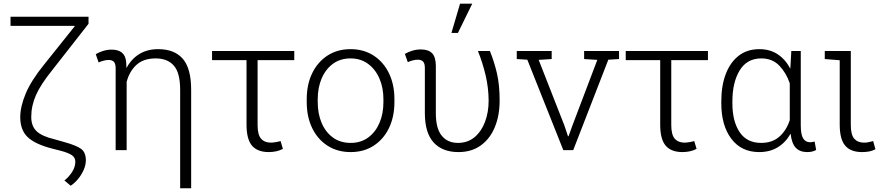

<svg xmlns="http://www.w3.org/2000/svg" viewBox="-20 -800 4707 1023"><path d="M356.4 189.5 323.2 161.6Q346.7 143.1 364 116.5Q381.3 89.8 381.3 61.5Q381.3 39.6 363 26.9Q344.7 14.2 303.7 3.4L259.8 -7.8Q166.5 -31.7 127.2 -69.6Q87.9 -107.4 87.9 -175.8Q87.9 -232.4 117.2 -302Q146.5 -371.6 213.9 -454.6L378.9 -661.1L375.5 -662.1H36.1V-710.9H451.7V-673.3L258.3 -426.3Q196.8 -350.1 171.6 -293.2Q146.5 -236.3 146.5 -176.8Q146.5 -127.9 175 -100.8Q203.6 -73.7 269.5 -58.1L322.8 -43Q386.7 -25.4 412.1 -6.8Q437.5 11.7 437.5 55.2Q437 81.1 424.8 107.7Q412.6 134.3 394 156Q375.5 177.7 356.4 189.5Z M939.9 203.1V-320.8Q939.9 -412.6 906 -450.7Q872.1 -488.8 809.6 -488.8Q744.6 -488.8 707 -454.3Q669.4 -419.9 654.8 -363.8V0H596.2V-436Q596.2 -460.9 586.7 -470.7Q577.1 -480.5 559.1 -480.5Q545.4 -480.5 531.2 -476.6Q517.1 -472.7 505.4 -467.3L490.2 -511.2Q506.8 -521.5 529.3 -528.6Q551.8 -535.6 574.7 -535.6Q647.5 -535.6 652.3 -468.3Q652.8 -460.4 653.1 -452.4Q653.3 -444.3 653.8 -437Q678.7 -484.9 721.4 -511.5Q764.2 -538.1 822.8 -538.1Q909.2 -538.1 953.9 -486.8Q998.5 -435.5 998.5 -321.3V203.1Z M1412.1 10.3Q1352.1 10.3 1322.8 -23.9Q1293.5 -58.1 1293.5 -136.2V-479.5H1109.9V-528.3H1547.9V-479.5H1352.5V-133.8Q1352.5 -82 1371.1 -61Q1389.6 -40 1423.3 -40Q1434.6 -40 1454.1 -43.5Q1473.6 -46.9 1474.6 -49.3Q1474.6 -49.3 1474.6 -49.3L1487.3 -6.8Q1470.2 2.4 1450.9 6.3Q1431.6 10.3 1412.1 10.3Z M1848.6 10.3Q1777.8 10.3 1725.1 -23.7Q1672.4 -57.6 1643.3 -117.7Q1614.3 -177.7 1614.3 -255.9V-272Q1614.3 -349.6 1643.3 -409.7Q1672.4 -469.7 1724.9 -503.9Q1777.3 -538.1 1847.7 -538.1Q1918 -538.1 1970.7 -503.9Q2023.4 -469.7 2052.5 -409.7Q2081.5 -349.6 2081.5 -272V-255.9Q2081.5 -177.7 2052.5 -117.7Q2023.4 -57.6 1970.9 -23.7Q1918.5 10.3 1848.6 10.3ZM1848.6 -38.6Q1902.8 -38.6 1941.9 -67.4Q1981 -96.2 2002 -145.3Q2022.9 -194.3 2022.9 -255.9V-272Q2022.9 -332.5 2001.7 -381.6Q1980.5 -430.7 1941.2 -459.7Q1901.9 -488.8 1847.7 -488.8Q1792.5 -488.8 1753.4 -459.7Q1714.4 -430.7 1693.6 -381.6Q1672.9 -332.5 1672.9 -272V-255.9Q1672.9 -194.3 1693.6 -145.3Q1714.4 -96.2 1753.7 -67.4Q1793 -38.6 1848.6 -38.6Z M2422.4 10.3Q2337.4 10.3 2290.5 -40.8Q2243.7 -91.8 2243.7 -198.2V-437.5Q2243.7 -462.4 2234.1 -472.2Q2224.6 -481.9 2206.1 -481.9Q2192.4 -481.9 2178.2 -478Q2164.1 -474.1 2152.8 -468.8L2137.2 -512.7Q2154.8 -523.4 2177 -530Q2199.2 -536.6 2222.2 -536.6Q2263.2 -536.6 2282.7 -515.9Q2302.2 -495.1 2302.2 -448.2V-197.3Q2302.2 -115.2 2333.7 -76.9Q2365.2 -38.6 2419.4 -38.6Q2472.2 -38.6 2508.8 -69.3Q2545.4 -100.1 2564.5 -151.4Q2583.5 -202.6 2583.5 -263.7Q2583 -332.5 2567.6 -398.2Q2552.2 -463.9 2526.4 -528.3H2590.3Q2614.3 -468.3 2628.2 -407.5Q2642.1 -346.7 2642.1 -264.2Q2642.1 -184.6 2616.5 -122.6Q2590.8 -60.5 2541.7 -25.1Q2492.7 10.3 2422.4 10.3ZM2385.3 -624.5 2431.2 -780.3H2496.1L2419.9 -624.5Z M2981.4 0 2789.6 -481.9 2733.4 -485.4V-528.3H2919.4V-485.4L2850.1 -481L2986.8 -132.3L3006.3 -74.2H3009.3L3030.3 -132.3L3162.6 -481L3092.3 -485.4V-528.3H3278.3V-485.4L3221.2 -481.9L3034.2 0Z M3616.2 10.3Q3556.2 10.3 3526.9 -23.9Q3497.6 -58.1 3497.6 -136.2V-479.5H3314V-528.3H3752V-479.5H3556.6V-133.8Q3556.6 -82 3575.2 -61Q3593.8 -40 3627.4 -40Q3638.7 -40 3658.2 -43.5Q3677.7 -46.9 3678.7 -49.3Q3678.7 -49.3 3678.7 -49.3L3691.4 -6.8Q3674.3 2.4 3655 6.3Q3635.7 10.3 3616.2 10.3Z M4024.9 10.3Q3930.2 10.3 3876.7 -60.5Q3823.2 -131.3 3823.2 -249.5V-259.8Q3823.2 -344.2 3847.4 -406.7Q3871.6 -469.2 3916.7 -503.7Q3961.9 -538.1 4025.9 -538.1Q4082.5 -538.1 4123.8 -510.7Q4165 -483.4 4190.9 -434.1L4196.3 -528.3H4246.6V-133.8Q4246.6 -82.5 4259.5 -62.3Q4272.5 -42 4296.4 -42Q4305.7 -42 4320.3 -45.9L4328.6 -1Q4317.4 5.4 4305.9 7.8Q4294.4 10.3 4280.8 10.3Q4241.7 10.3 4220 -12.7Q4198.2 -35.6 4192.4 -87.9Q4166.5 -41.5 4124.5 -15.6Q4082.5 10.3 4024.9 10.3ZM4035.6 -38.6Q4094.2 -38.6 4131.8 -71.3Q4169.4 -104 4188 -159.7V-356Q4169.4 -411.6 4132.3 -450.2Q4095.2 -488.8 4036.6 -488.8Q3960 -488.8 3921.1 -425Q3882.3 -361.3 3882.3 -259.8V-249.5Q3882.3 -153.8 3920.7 -96.2Q3959 -38.6 4035.6 -38.6Z M4572.8 10.3Q4512.7 10.3 4483.4 -23.9Q4454.1 -58.1 4454.1 -136.2V-479L4374.5 -485.4V-528.3H4513.2V-133.8Q4513.2 -81.5 4531.7 -60.8Q4550.3 -40 4583.5 -40Q4596.2 -40 4607.2 -42.2Q4618.2 -44.4 4632.3 -48.3L4644.5 -4.9Q4627.9 3.9 4610.6 7.1Q4593.3 10.3 4572.8 10.3Z"/></svg>

Font: Roboto Slab Light
Style: Regular
Weight: 300
Designer: Google
Version: Version 2.000; ttfautohint (v1.8.1.43-b0c9)